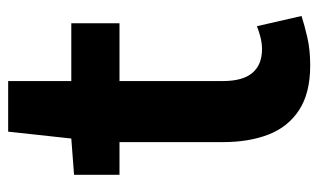

<svg xmlns="http://www.w3.org/2000/svg" viewBox="-172 -579 765 461"><g transform="rotate(-90 210.5 -348.5)"><path d="M283.9 13.8Q217.7 13.8 177.1 -12.6Q136.4 -39 118.1 -86Q99.8 -133 99.8 -195.4V-444.1H21.3V-553.2L108.4 -559.8L124.9 -711.4H246.4V-559.8H385.2V-444.1H246.4V-195.8Q246.4 -148 266.1 -124.9Q285.8 -101.9 322.8 -101.9Q337 -101.9 352.1 -105.7Q367.2 -109.6 378.1 -114.2L402.6 -7Q380.3 0.2 350.8 7Q321.3 13.8 283.9 13.8Z"/></g></svg>

Font: Noto Sans TC
Style: Regular
Weight: 100
Designer: Ryoko NISHIZUKA 西塚涼子 (kana, bopomofo & ideographs); Paul D. Hunt (Latin, Greek & Cyrillic); Sandoll Communications 산돌커뮤니
Foundry: Adobe
Version: Version 2.004;hotconv 1.0.118;makeotfexe 2.5.65603